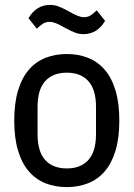

<svg xmlns="http://www.w3.org/2000/svg" viewBox="-20 -750 544 782"><path d="M252 12Q205 12 165.5 -3.5Q126 -19 97.5 -52Q69 -85 53.5 -136.5Q38 -188 38 -259Q38 -330 53.5 -381.5Q69 -433 97.5 -466Q126 -499 165.5 -514.5Q205 -530 252 -530Q299 -530 338.5 -514.5Q378 -499 406.5 -466Q435 -433 450.5 -381.5Q466 -330 466 -259Q466 -188 450.5 -136.5Q435 -85 406.5 -52Q378 -19 338.5 -3.5Q299 12 252 12ZM252 -64Q309 -64 340 -98.5Q371 -133 371 -203V-315Q371 -385 340 -419.5Q309 -454 252 -454Q195 -454 164 -419.5Q133 -385 133 -315V-203Q133 -133 164 -98.5Q195 -64 252 -64ZM320 -611Q303 -611 287.5 -616.5Q272 -622 246 -636Q222 -650 207.5 -655.5Q193 -661 182 -661Q167 -661 155.5 -654Q144 -647 130 -633L96 -676Q128 -730 184 -730Q201 -730 216.5 -724.5Q232 -719 258 -705Q282 -691 296.5 -685.5Q311 -680 322 -680Q337 -680 348.5 -687Q360 -694 374 -708L408 -665Q376 -611 320 -611Z"/></svg>

Font: IBM Plex Sans Cond Text
Style: Regular
Weight: 450
Width: 3
Designer: Mike Abbink, Paul van der Laan, Pieter van Rosmalen
Foundry: Bold Monday
Version: Version 1.3